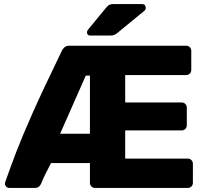

<svg xmlns="http://www.w3.org/2000/svg" viewBox="-20 -925 1013 945"><path d="M25.6 0Q17 0 10.7 -6.3Q4.4 -12.6 4.4 -21.2Q4.4 -26 6.5 -30.9Q18.4 -64 30.9 -99.1Q43.4 -134.2 58.9 -174.3Q74.4 -214.4 94.6 -262.7Q114.7 -311 141.3 -370.7Q167.9 -430.5 203.2 -505.2Q238.5 -579.9 283.1 -672.3Q287.3 -683.3 296.6 -691.6Q305.9 -700 321 -700H895.9Q906.9 -700 914.1 -692.8Q921.4 -685.5 921.4 -674.5V-580.8Q921.4 -570.1 914.1 -562.9Q906.9 -555.6 895.9 -555.6H596.2V-420.6H873.9Q884.9 -420.6 892.1 -413.4Q899.4 -406.1 899.4 -395.1V-308.3Q899.4 -297.6 892.1 -290.4Q884.9 -283.1 873.9 -283.1H596.2V-144.4H903.9Q914.9 -144.4 922.1 -137.1Q929.4 -129.9 929.4 -118.9V-25.1Q929.4 -14.5 922.1 -7.2Q914.9 0 903.9 0H447.7Q437.1 0 429.9 -7.2Q422.6 -14.5 422.6 -25.1V-122.5H231.2Q217 -95.4 208.2 -77.7Q199.4 -60 194.5 -49.6Q189.6 -39.1 187 -32.7Q184.4 -26.2 182.5 -21.2Q179.1 -13.6 172.1 -6.8Q165 0 149.9 0ZM275.9 -266.9H422.6V-553H402.3ZM424.3 -750Q408.3 -750 408.3 -766Q408.3 -774 413.3 -779L501.6 -886.4Q511.5 -898.2 518.8 -901.6Q526.1 -905 538.6 -905H678.4Q697.4 -905 697.4 -885.4Q697.4 -878.4 692.4 -873.4L559.6 -764.4Q551.6 -757.4 543.6 -753.7Q535.5 -750 521.7 -750Z"/></svg>

Font: Rubik Light
Style: Regular
Weight: 300
Designer: Hubert and Fischer
Foundry: Hubert and Fischer
Version: Version 2.300;gftools[0.9.30]